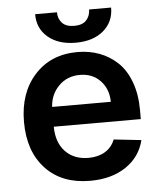

<svg xmlns="http://www.w3.org/2000/svg" viewBox="-53 -779 698 836"><g transform="rotate(-5 296.0 -361.0)"><path d="M367.7 -732.9H463.9Q463.9 -670.4 418.7 -632.1Q373.5 -593.8 297.4 -593.8Q221.7 -593.8 176.5 -632.1Q131.3 -670.4 131.8 -732.9H227.1Q227.1 -704.6 244.4 -686Q261.7 -667.5 297.4 -667.5Q333 -667.5 350.1 -686Q367.2 -704.6 367.7 -732.9ZM307.6 10.7Q184.6 10.7 113.5 -64.9Q42.5 -140.6 42.5 -269.5Q42.5 -396.5 113.3 -474.6Q184.1 -552.7 300.8 -552.7Q352.5 -552.7 396.7 -536.1Q440.9 -519.5 475.6 -486.8Q510.3 -454.1 530.3 -400.1Q550.3 -346.2 550.3 -276.9V-237.8H169.9Q170.4 -168.5 208.3 -128.9Q246.1 -89.4 309.1 -89.4Q351.1 -89.4 381.3 -107.4Q411.6 -125.5 424.8 -159.7L544.9 -146.5Q527.3 -74.2 464.4 -31.7Q401.4 10.7 307.6 10.7ZM170.4 -324.2H426.8Q426.3 -380.4 391.8 -416.5Q357.4 -452.6 302.7 -452.6Q246.6 -452.6 210 -415.5Q173.3 -378.4 170.4 -324.2Z"/></g></svg>

Font: Interop SemBd
Style: Regular
Weight: 600
Designer: Rasmus Andersson, Google, Jang Haemin
Foundry: jhaemin
Version: Version 1.007